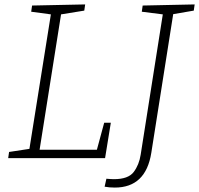

<svg xmlns="http://www.w3.org/2000/svg" viewBox="-20 -715 900 868"><path d="M418 -38 451 -160H481L455 0H17L21 -28L113 -42L210 -650L121 -662L125 -690L365 -695L361 -667L256 -650L159 -38ZM860 -695 856 -667 763 -651 664 -24Q639 133 499 133Q474 133 453 129L461 93Q483 95 495 95Q560 95 584.5 62.5Q609 30 616 -16L716 -650L621 -662L625 -690Z"/></svg>

Font: Bitter Pro Light
Style: Italic
Weight: 300
Italic angle: -9°
Designer: Sol Matas, and Bitter project Authors
Foundry: Sol Matas
Version: Version 1.010